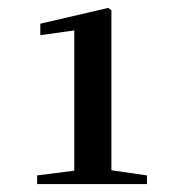

<svg xmlns="http://www.w3.org/2000/svg" viewBox="-20 -938 445 486"><path d="M168 -472H352V-494L262 -507V-912L254 -918L82 -878V-849L168 -861V-506L74 -494V-472Z"/></svg>

Font: Source Han Serif CN
Style: Bold
Weight: 700
Designer: Ryoko NISHIZUKA 西塚涼子 (kana & ideographs); Frank Grießhammer (Latin, Greek & Cyrillic); Wenlong ZHANG 张文龙 (bopomofo); San
Foundry: Adobe
Version: Version 2.003;hotconv 1.1.1;makeotfexe 2.6.0